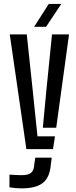

<svg xmlns="http://www.w3.org/2000/svg" viewBox="-20 -780 400 1004"><path d="M118 0 31 -600H120L150.5 -313L176 -67H267.5L257 0ZM204 -112 223 -313 252 -600H341L274 -112ZM92.5 205Q61.5 205 29.5 199.5V133Q41.5 134 59.2 135Q77 136 92 136Q128 136 142.8 123.5Q157.5 111 159.5 78.5L164.5 44.5H250.5L246 78.5Q241 146.5 205 175.8Q169 205 92.5 205ZM158.5 -640 235 -759.5H300.5L221 -640Z"/></svg>

Font: Big Shoulders Stencil Display SemiBold
Style: Regular
Weight: 600
Designer: Patric King
Foundry: XO Type Co
Version: Version 1.000